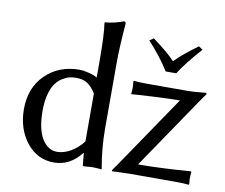

<svg xmlns="http://www.w3.org/2000/svg" viewBox="-78 -794 1053 899"><g transform="rotate(10 448.5 -344.0)"><path d="M360.8 -112.8V-340.8Q341.8 -371.1 320.8 -385Q299.8 -398.9 266.1 -398.9Q249.5 -398.9 233.9 -395Q218.3 -391.1 200.2 -379.4Q182.1 -367.7 168.9 -348.9Q155.8 -330.1 147 -297.1Q138.2 -264.2 138.2 -221.2Q138.2 -132.3 166.3 -87.2Q194.3 -42 237.8 -42Q269 -42 301.5 -60.3Q334 -78.6 360.8 -112.8ZM360.8 -58.1Q308.1 9.8 231.9 9.8Q152.3 9.8 101.6 -54.7Q50.8 -119.1 50.8 -212.9Q50.8 -314 114.5 -376.5Q178.2 -439 276.9 -439Q293 -439 318.8 -432.6Q344.7 -426.3 360.8 -417V-481.9Q360.8 -627 352.1 -674.8L354 -678.2Q397.9 -681.6 440.9 -698.2Q450.2 -698.2 450.2 -688Q440.9 -571.3 440.9 -500V-191.9Q440.9 -93.8 458 0L456.1 2.9Q436.5 0 411.6 0Q403.3 0 377 2.9Q368.2 2.9 368.2 0L362.8 -58.1ZM673.8 -501Q635.3 -563.5 573.2 -630.9L592.8 -644Q663.6 -591.8 699.2 -554.2Q738.3 -594.2 807.1 -644L826.2 -630.9Q758.3 -555.7 724.1 -501ZM622.1 -49.8Q676.3 -49.8 738.8 -52.7Q801.3 -55.7 836.9 -58.6L872.1 -61L874 -58.1Q872.1 -42.5 872.1 -26.9Q872.1 -26.4 874 0L872.1 2.9Q849.6 0 815.9 0H589.8L508.8 2.9L505.9 -1.5Q506.8 -2.9 527.8 -32.2L763.2 -378.9Q712.4 -378.4 655.3 -375.7Q598.1 -373 566.4 -370.6L535.2 -368.2L533.2 -371.1Q535.2 -386.7 535.2 -401.9Q535.2 -402.8 533.2 -429.2L535.2 -432.1Q557.6 -429.2 590.8 -429.2H794.9Q807.6 -429.2 826.7 -430.7Q845.7 -432.1 859.9 -433.6Q874 -435.1 875.5 -435.1Q880.9 -435.1 880.9 -429.2Q875.5 -422.9 851.1 -387.2Z"/></g></svg>

Font: Linux Biolinum G
Style: Regular
Weight: 400
Designer: Philipp H. Poll
Foundry: Philipp H. Poll
Version: Version 1.1.0 ; ttfautohint (v1.6)